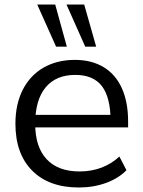

<svg xmlns="http://www.w3.org/2000/svg" viewBox="-20 -810 627 839"><path d="M47.4 -269.5Q47.4 -354.2 79.2 -417.3Q111.1 -480.3 169.9 -514.3Q228.8 -548.3 307.4 -548.3Q380 -548.3 432.6 -516.7Q485.1 -485.1 512.5 -424.5Q539.8 -363.9 539.8 -279.3V-253.4H115.1V-308.1H481.7L463.4 -281.1Q463 -384.3 425.4 -433.5Q387.8 -482.7 309 -482.7Q224.2 -482.7 179 -427.7Q133.8 -372.7 133.8 -268.9Q133.8 -168 183.7 -114.4Q233.5 -60.8 327.9 -60.8Q379 -60.8 423.1 -77.3Q467.2 -93.9 501.7 -126.1L532.6 -66.3Q498.4 -30.8 443.5 -10.7Q388.7 9.3 324.5 9.3Q194 9.3 120.7 -64.3Q47.4 -137.9 47.4 -269.5ZM270.5 -790.2H347.9L400.3 -606H352.5ZM142.7 -790.2H221.3L272.1 -606H225.1Z"/></svg>

Font: Min Sans VF VF
Style: Regular
Weight: 400
Designer: Jinseong-Kim, NotoSansCJK, Nunito
Foundry: Jinseong-Kim
Version: Version 1.420;Glyphs 3.1.2 (3151)